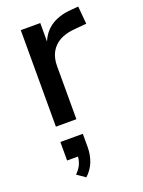

<svg xmlns="http://www.w3.org/2000/svg" viewBox="-147 -570 682 916"><g transform="rotate(-20 194.0 -112.5)"><path d="M74 0V-490H173V-373H165Q182 -432 224 -463Q266 -494 333 -499L370 -502L378 -412L312 -406Q247 -400 212.5 -364.5Q178 -329 178 -269V0ZM128 277 86 248Q109 225 117 203Q125 181 125 157L149 170H69V76H183V142Q183 182 170 216Q157 250 128 277Z"/></g></svg>

Font: Nunito Sans 11pt SemiBold
Style: Regular
Weight: 600
Version: Version 3.101;gftools[0.9.27]